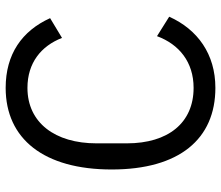

<svg xmlns="http://www.w3.org/2000/svg" viewBox="-70 -680 762 661"><g transform="rotate(-90 310.5 -349.0)"><path d="M339 12C455 12 540 -49 584 -147L517 -189C489 -113 428 -63 339 -63C219 -63 148 -150 148 -293V-397C148 -540 219 -635 339 -635C425 -635 483 -588 511 -516L579 -557C535 -654 455 -710 339 -710C163 -710 58 -578 58 -345C58 -112 163 12 339 12Z"/></g></svg>

Font: Braiins Sans
Style: Regular
Weight: 400
Designer: Mike Abbink, Paul van der Laan, Pieter van Rosmalen, Jiri Chlebus, Lubos Buracinsky
Foundry: Bold Monday, Sudetype
Version: Version 1.000;hotconv 1.0.109;makeotfexe 2.5.65596